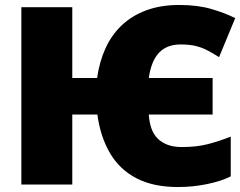

<svg xmlns="http://www.w3.org/2000/svg" viewBox="-20 -743 967 773"><path d="M696 10Q597 10 529 -25.5Q461 -61 422.5 -127Q384 -193 372 -282H271V0H66V-714H271V-429H371Q380 -494 404.5 -548Q429 -602 470 -641Q511 -680 569 -701.5Q627 -723 702 -723Q776 -723 832 -706.5Q888 -690 927 -670L862 -513Q838 -528 816.5 -539.5Q795 -551 769.5 -557.5Q744 -564 707 -564Q680 -564 658.5 -556Q637 -548 621 -531.5Q605 -515 594.5 -489.5Q584 -464 579 -429H836V-282H579Q581 -251 589.5 -226.5Q598 -202 614.5 -185.5Q631 -169 655 -160Q679 -151 712 -151Q771 -151 816 -162.5Q861 -174 909 -193V-33Q872 -14 814.5 -2Q757 10 696 10Z"/></svg>

Font: Noto Sans Display Black
Style: Regular
Weight: 900
Designer: Monotype Design Team
Foundry: Monotype Imaging Inc.
Version: Version 2.003